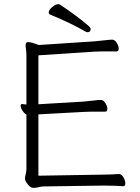

<svg xmlns="http://www.w3.org/2000/svg" viewBox="-20 -902 678 930"><path d="M419 -761Q419 -746 404 -746Q400 -746 394 -749Q360 -769 317.5 -789.5Q275 -810 224 -831Q216 -834 216 -842Q216 -854 233 -868Q250 -882 263 -882Q266 -882 270 -880Q308 -855 347 -826Q386 -797 413 -773Q419 -767 419 -761ZM576 0Q568 -1 541.5 -2Q515 -3 489 -3H473L195 1Q179 1 167.5 4.5Q156 8 141 8Q128 8 114.5 -9Q101 -26 101 -37Q101 -44 104.5 -58Q108 -72 108 -84V-347Q97 -353 88.5 -366.5Q80 -380 80 -390Q80 -398 87 -398H89Q94 -397 98.5 -396.5Q103 -396 108 -396V-604Q108 -620 108 -634.5Q108 -649 106 -661Q105 -669 104.5 -674.5Q104 -680 104 -684Q104 -698 116 -698Q125 -698 137.5 -694.5Q150 -691 159 -687.5Q168 -684 168 -684L440 -702Q463 -704 488.5 -707Q514 -710 523 -710Q536 -710 545.5 -694.5Q555 -679 555 -667Q555 -653 544 -653H502Q487 -653 471 -653Q455 -653 441 -652L166 -634V-397L385 -410Q408 -412 433.5 -415Q459 -418 468 -418Q481 -418 490.5 -402.5Q500 -387 500 -375Q500 -361 489 -361H447Q432 -361 416 -361Q400 -361 386 -360L166 -348V-51L472 -56Q494 -56 517 -57Q540 -58 555 -59H556Q569 -59 578 -43Q587 -27 587 -14Q587 0 577 0Z"/></svg>

Font: Moon Stars Kai T Light
Style: Regular
Weight: 300
Designer: GuiWonder
Version: Version 1.101